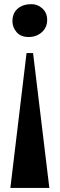

<svg xmlns="http://www.w3.org/2000/svg" viewBox="-20 -768 288 926"><path d="M30 138.5 108 -512H139.5L218 138.5ZM132 -748Q162 -748 184.8 -726.8Q207.5 -705.5 207.5 -672Q207.5 -635.5 181.5 -612.5Q155.5 -589.5 118 -589.5Q80 -589.5 60 -613Q40 -636.5 40 -665.5Q40 -705 65.5 -726.5Q91 -748 132 -748Z"/></svg>

Font: Merriweather 144pt Black
Style: Regular
Weight: 900
Version: Version 2.100